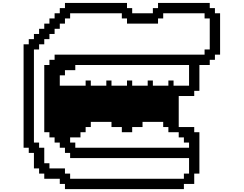

<svg xmlns="http://www.w3.org/2000/svg" viewBox="-20 -1306 1683 1326"><path d="M1250 -71.4H464.3V-107.1H428.6V-142.9H321.4V-178.6H285.7V-285.7H250V-321.4H214.3V-964.3H250V-1000H285.7V-1035.7H321.4V-1071.4H357.1V-1107.1H392.9V-1142.9H428.6V-1178.6H464.3V-1214.3H821.4V-1178.6H857.1V-1142.9H1071.4V-1178.6H1107.1V-1214.3H1392.9V-1178.6H1428.6V-964.3H1392.9V-928.6H357.1V-892.9H321.4V-857.1H285.7V-392.9H321.4V-357.1H357.1V-321.4H392.9V-285.7H428.6V-250H464.3V-214.3H1285.7V-107.1H1250ZM428.6 -35.7V0H1250V-35.7H1321.4V-107.1H1357.1V-392.9H1321.4V-428.6H1214.3V-642.9H1321.4V-678.6H1357.1V-857.1H1428.6V-892.9H1464.3V-928.6H1500V-1214.3H1464.3V-1250H1428.6V-1285.7H1071.4V-1250H1035.7V-1214.3H892.9V-1250H857.1V-1285.7H428.6V-1250H392.9V-1214.3H357.1V-1178.6H321.4V-1142.9H285.7V-1107.1H250V-1071.4H214.3V-1035.7H178.6V-1000H142.9V-285.7H178.6V-250H214.3V-142.9H250V-107.1H285.7V-71.4H392.9V-35.7ZM571.4 -714.3H392.9V-785.7H428.6V-821.4H500V-857.1H1285.7V-714.3H1178.6V-750H1142.9V-714.3H1035.7V-750H1000V-714.3H892.9V-750H857.1V-714.3H750V-750H714.3V-714.3H607.1V-750H571.4ZM500 -285.7V-321.4H464.3V-357.1H535.7V-392.9H571.4V-428.6H607.1V-464.3H750V-428.6H821.4V-392.9H892.9V-428.6H964.3V-464.3H1107.1V-428.6H1142.9V-392.9H1214.3V-357.1H1250V-321.4H1285.7V-285.7Z"/></svg>

Font: Gossip Icons High Pixel
Style: Regular
Weight: 500
Designer: Deborah Khodanovich
Version: Version 1.001;Glyphs 3.3.1 (3343)